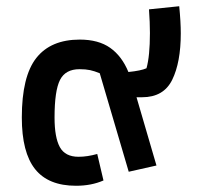

<svg xmlns="http://www.w3.org/2000/svg" viewBox="-20 -586 635 616"><path d="M50 -209Q50 -341 96.5 -400Q143 -459 236 -459Q296 -459 333.5 -432.5Q371 -406 392 -355Q432 -359 450 -367Q461 -406 461 -480Q461 -514 458 -556L555 -566Q560 -516 560 -479Q560 -386 532.5 -330Q505 -274 436 -274H418L482 -55L393 -35L300 -351Q283 -358 269 -361Q255 -364 235 -364Q190 -364 172.5 -329.5Q155 -295 155 -209Q155 -145 172 -114Q189 -83 232 -83Q260 -83 292 -92L312 -7Q273 10 224 10Q135 10 92.5 -43.5Q50 -97 50 -209Z"/></svg>

Font: Athiti SemiBold
Style: Regular
Weight: 600
Designer: CadsonDemak Team
Foundry: CadsonDemak
Version: Version 1.032